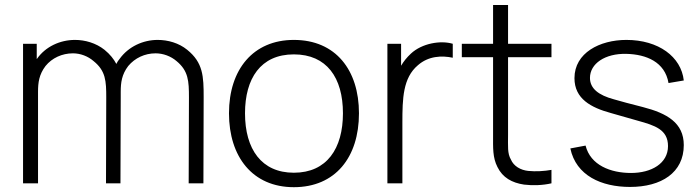

<svg xmlns="http://www.w3.org/2000/svg" viewBox="-20 -739 2819 774"><path d="M734.4 -538.5C701 -565.6 657.3 -578.1 615.6 -578.1C556.2 -578.1 497.9 -551 462.5 -502.1C457.3 -495.8 452.1 -488.5 449 -481.3C438.5 -501 424 -519.8 401 -538.5C366.7 -565.6 322.9 -578.1 282.3 -578.1C221.9 -578.1 163.5 -551 129.2 -502.1L128.1 -501V-562.5H72.9V0H133.3V-368.8C133.3 -406.3 137.5 -438.5 163.5 -472.9C189.6 -505.2 230.2 -524 274 -524C304.2 -524 334.4 -512.5 357.3 -492.7C406.3 -453.1 408.3 -412.5 408.3 -345.8L407.3 0H465.6L466.7 -346.9V-368.8C466.7 -406.3 470.8 -438.5 496.9 -472.9C524 -505.2 563.5 -524 607.3 -524C637.5 -524 668.8 -512.5 691.7 -492.7C739.6 -453.1 741.7 -412.5 741.7 -345.8L740.6 0H800L801 -346.9C801 -431.3 799 -486.5 734.4 -538.5Z M1164.6 15.6C1331.2 15.6 1427.1 -104.2 1427.1 -282.3C1427.1 -456.3 1333.3 -578.1 1164.6 -578.1C1001 -578.1 903.1 -459.4 903.1 -282.3C903.1 -107.3 997.9 15.6 1164.6 15.6ZM1362.5 -282.3C1362.5 -140.6 1297.9 -42.7 1164.6 -42.7C1034.4 -42.7 967.7 -137.5 967.7 -282.3C967.7 -421.9 1030.2 -519.8 1164.6 -519.8C1296.9 -519.8 1362.5 -426 1362.5 -282.3Z M1636.5 -522.9C1619.8 -507.3 1607.3 -491.7 1596.9 -474V-562.5H1541.7V0H1602.1V-244.8C1602.1 -341.7 1604.2 -425 1664.6 -476C1707.3 -513.5 1760.4 -515.6 1805.2 -506.3V-562.5C1756.2 -577.1 1681.2 -564.6 1636.5 -522.9Z M2028.1 -508.3H2203.1V-562.5H2028.1V-718.8H1967.7V-562.5H1841.7V-508.3H1967.7V-194.8C1967.7 -142.7 1965.6 -104.2 1985.4 -65.6C2006.3 -22.9 2043.8 -2.1 2092.7 5.2C2127.1 9.4 2167.7 8.3 2203.1 0V-54.2C2174 -49 2139.6 -46.9 2109.4 -50C2079.2 -53.1 2051 -68.8 2039.6 -95.8C2025 -120.8 2028.1 -149 2028.1 -196.9Z M2736.5 -414.6C2726 -510.4 2634.4 -578.1 2505.2 -578.1C2397.9 -578.1 2295.8 -526 2295.8 -424C2295.8 -340.6 2362.5 -305.2 2442.7 -283.3L2552.1 -252.1C2619.8 -233.3 2672.9 -216.7 2672.9 -150C2672.9 -80.2 2606.2 -41.7 2524 -41.7C2441.7 -41.7 2360.4 -72.9 2340.6 -152.1L2279.2 -140.6C2302.1 -31.3 2404.2 14.6 2519.8 14.6C2645.8 14.6 2736.5 -42.7 2736.5 -154.2C2736.5 -243.8 2668.8 -282.3 2571.9 -307.3C2519.8 -320.8 2482.3 -330.2 2455.2 -338.5C2392.7 -355.2 2358.3 -382.3 2358.3 -425C2358.3 -482.3 2418.8 -524 2505.2 -521.9C2585.4 -519.8 2660.4 -489.6 2675 -404.2Z"/></svg>

Font: Manrope3 Light
Style: Regular
Weight: 300
Designer: Mikhail Sharanda
Foundry: Mikhail Sharanda
Version: Version 3.000;PS 003.000;hotconv 1.0.88;makeotf.lib2.5.64775